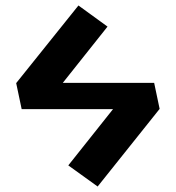

<svg xmlns="http://www.w3.org/2000/svg" viewBox="-20 -610 641 700"><path d="M209 -308H542L562 -213L336 70L229 -7L392 -212H59L39 -307L266 -590L372 -513Z"/></svg>

Font: M PLUS 1p
Style: Bold
Weight: 700
Version: Version 1.062